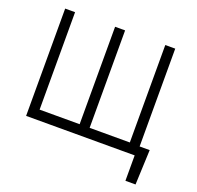

<svg xmlns="http://www.w3.org/2000/svg" viewBox="-151 -888 1254 1223"><g transform="rotate(20 476.0 -277.0)"><path d="M900.9 -64.3 891 172.2H822.4V0H86.6V-727.3H153.8V-66.8H425.1V-727.3H492.9V-66.8H765.3V-727.3H832.7V-64.3Z"/></g></svg>

Font: Inter Light BETA
Style: Regular
Weight: 300
Designer: Rasmus Andersson
Foundry: rsms
Version: Version 3.011;git-f93a4a705